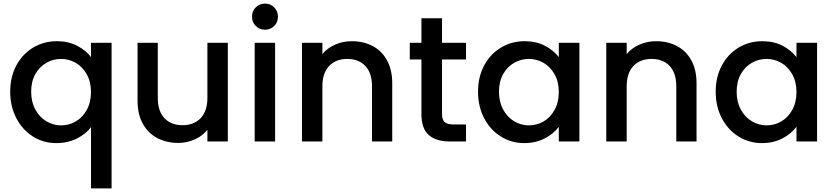

<svg xmlns="http://www.w3.org/2000/svg" viewBox="-20 -790 4657 1072"><path d="M298 -560Q362 -560 411.5 -534Q461 -508 488 -471V-551H603V262H488V-80Q461 -43 410 -17Q359 9 294 9Q223 9 164.5 -27.5Q106 -64 71.5 -129.5Q37 -195 37 -278Q37 -361 71.5 -425Q106 -489 165.5 -524.5Q225 -560 298 -560ZM321 -461Q277 -461 239 -439.5Q201 -418 177.5 -376.5Q154 -335 154 -278Q154 -221 177.5 -178Q201 -135 239.5 -112.5Q278 -90 321 -90Q365 -90 403 -112Q441 -134 464.5 -176.5Q488 -219 488 -276Q488 -333 464.5 -375Q441 -417 403 -439Q365 -461 321 -461Z M1252 -551V0H1138V-65Q1111 -31 1067.5 -11.5Q1024 8 975 8Q910 8 858.5 -19Q807 -46 777.5 -99Q748 -152 748 -227V-551H861V-244Q861 -170 898 -130.5Q935 -91 999 -91Q1063 -91 1100.5 -130.5Q1138 -170 1138 -244V-551Z M1387 -697Q1387 -728 1408 -749Q1429 -770 1460 -770Q1490 -770 1511 -749Q1532 -728 1532 -697Q1532 -666 1511 -645Q1490 -624 1460 -624Q1429 -624 1408 -645Q1387 -666 1387 -697ZM1516 -551V0H1402V-551Z M2170 -325V0H2057V-308Q2057 -382 2020 -421.5Q1983 -461 1919 -461Q1855 -461 1817.5 -421.5Q1780 -382 1780 -308V0H1666V-551H1780V-488Q1808 -522 1851.5 -541Q1895 -560 1944 -560Q2009 -560 2060.5 -533Q2112 -506 2141 -453Q2170 -400 2170 -325Z M2448 -458V-153Q2448 -122 2462.5 -108.5Q2477 -95 2512 -95H2582V0H2492Q2415 0 2374 -36Q2333 -72 2333 -153V-458H2268V-551H2333V-688H2448V-551H2582V-458Z M2909 -560Q2974 -560 3022.5 -534.5Q3071 -509 3100 -471V-551H3215V0H3100V-82Q3071 -43 3021 -17Q2971 9 2907 9Q2836 9 2777 -27.5Q2718 -64 2683.5 -129.5Q2649 -195 2649 -278Q2649 -361 2683.5 -425Q2718 -489 2777.5 -524.5Q2837 -560 2909 -560ZM2933 -461Q2889 -461 2851 -439.5Q2813 -418 2789.5 -376.5Q2766 -335 2766 -278Q2766 -221 2789.5 -178Q2813 -135 2851.5 -112.5Q2890 -90 2933 -90Q2977 -90 3015 -112Q3053 -134 3076.5 -176.5Q3100 -219 3100 -276Q3100 -333 3076.5 -375Q3053 -417 3015 -439Q2977 -461 2933 -461Z M3869 -325V0H3756V-308Q3756 -382 3719 -421.5Q3682 -461 3618 -461Q3554 -461 3516.5 -421.5Q3479 -382 3479 -308V0H3365V-551H3479V-488Q3507 -522 3550.5 -541Q3594 -560 3643 -560Q3708 -560 3759.5 -533Q3811 -506 3840 -453Q3869 -400 3869 -325Z M4236 -560Q4301 -560 4349.5 -534.5Q4398 -509 4427 -471V-551H4542V0H4427V-82Q4398 -43 4348 -17Q4298 9 4234 9Q4163 9 4104 -27.5Q4045 -64 4010.5 -129.5Q3976 -195 3976 -278Q3976 -361 4010.5 -425Q4045 -489 4104.5 -524.5Q4164 -560 4236 -560ZM4260 -461Q4216 -461 4178 -439.5Q4140 -418 4116.5 -376.5Q4093 -335 4093 -278Q4093 -221 4116.5 -178Q4140 -135 4178.5 -112.5Q4217 -90 4260 -90Q4304 -90 4342 -112Q4380 -134 4403.5 -176.5Q4427 -219 4427 -276Q4427 -333 4403.5 -375Q4380 -417 4342 -439Q4304 -461 4260 -461Z"/></svg>

Font: Poppins-tnum Medium
Style: Regular
Weight: 500
Designer: Ninad Kale (Devanagari), Jonny Pinhorn (Latin)
Foundry: Indian Type Foundry
Version: Version 4.004